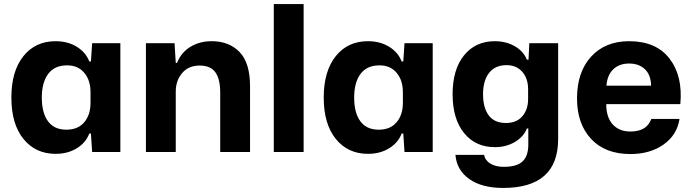

<svg xmlns="http://www.w3.org/2000/svg" viewBox="-20 -749 3405 946"><path d="M254 9Q155 9 95.5 -64.5Q36 -138 36 -268Q36 -398 95 -472Q154 -546 254 -546Q314 -546 358.5 -518.5Q403 -491 420 -446H428L434 -536H573V0H434L428 -91H420Q403 -46 358.5 -18.5Q314 9 254 9ZM307 -110Q364 -110 395 -146.5Q426 -183 426 -242V-295Q426 -354 395 -390.5Q364 -427 311 -427Q249 -427 217.5 -385Q186 -343 186 -268Q186 -193 216.5 -151.5Q247 -110 307 -110Z M699 0V-536H840L846 -439H852Q873 -491 918.5 -518.5Q964 -546 1023 -546Q1109 -546 1160.5 -492.5Q1212 -439 1212 -324V0H1065V-292Q1065 -360 1041 -393Q1017 -426 964 -426Q909 -426 877.5 -389Q846 -352 846 -298V0Z M1329 0V-729H1476V0Z M1793 9Q1694 9 1634.5 -64.5Q1575 -138 1575 -268Q1575 -398 1634 -472Q1693 -546 1793 -546Q1853 -546 1897.5 -518.5Q1942 -491 1959 -446H1967L1973 -536H2112V0H1973L1967 -91H1959Q1942 -46 1897.5 -18.5Q1853 9 1793 9ZM1846 -110Q1903 -110 1934 -146.5Q1965 -183 1965 -242V-295Q1965 -354 1934 -390.5Q1903 -427 1850 -427Q1788 -427 1756.5 -385Q1725 -343 1725 -268Q1725 -193 1755.5 -151.5Q1786 -110 1846 -110Z M2459 177Q2354 177 2292 133Q2230 89 2224 14H2365Q2370 41 2396 57Q2422 73 2462 73Q2527 73 2555 46Q2583 19 2583 -36V-116H2576Q2560 -75 2517 -49.5Q2474 -24 2418 -24Q2323 -24 2266.5 -93.5Q2210 -163 2210 -285Q2210 -407 2266.5 -476.5Q2323 -546 2418 -546Q2473 -546 2516 -521.5Q2559 -497 2576 -455H2584L2588 -536H2730V-64Q2730 177 2459 177ZM2473 -143Q2525 -143 2553.5 -176Q2582 -209 2582 -261V-309Q2582 -363 2553 -395.5Q2524 -428 2476 -428Q2419 -428 2389.5 -389.5Q2360 -351 2360 -285Q2360 -218 2388 -180.5Q2416 -143 2473 -143Z M3086 10Q2962 10 2892.5 -64.5Q2823 -139 2823 -264Q2823 -394 2892.5 -470Q2962 -546 3080 -546Q3213 -546 3279 -460Q3345 -374 3332 -236H2967Q2967 -171 2999 -136Q3031 -101 3086 -101Q3167 -101 3189 -163H3328Q3316 -84 3249.5 -37Q3183 10 3086 10ZM2968 -327H3188Q3187 -380 3157.5 -408Q3128 -436 3080 -436Q3031 -436 3001.5 -407.5Q2972 -379 2968 -327Z"/></svg>

Font: Mona Sans
Style: Bold
Weight: 700
Designer: Deni Anggara
Foundry: GitHub
Version: Version 2.000;Glyphs 3.2.3 (3260)